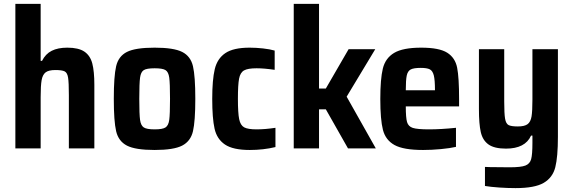

<svg xmlns="http://www.w3.org/2000/svg" viewBox="-20 -763 2946 987"><path d="M59 -743H189V-450H196Q214 -486 246 -502Q278 -518 326 -518Q384 -518 414 -497.5Q444 -477 454.5 -436.5Q465 -396 465 -327V0H334V-274Q334 -339 330 -364Q326 -389 312.5 -396Q299 -403 265 -403Q230 -403 214.5 -391Q199 -379 194 -351Q189 -323 189 -264V0H59Z M565 -255Q565 -371 577 -422.5Q589 -474 632.5 -496Q676 -518 775 -518Q873 -518 916.5 -496Q960 -474 972 -422.5Q984 -371 984 -255Q984 -140 972 -88.5Q960 -37 916.5 -14.5Q873 8 775 8Q676 8 632.5 -14.5Q589 -37 577 -88.5Q565 -140 565 -255ZM854 -255Q854 -335 850 -364Q846 -393 831 -402.5Q816 -412 775 -412Q734 -412 719 -402.5Q704 -393 700 -364Q696 -335 696 -255Q696 -175 700 -146.5Q704 -118 719 -108Q734 -98 775 -98Q816 -98 831 -108Q846 -118 850 -146.5Q854 -175 854 -255Z M1071 -255Q1071 -353 1084 -407.5Q1097 -462 1138.5 -490Q1180 -518 1263 -518Q1297 -518 1332.5 -514Q1368 -510 1392 -503V-404Q1338 -412 1299 -412Q1254 -412 1234.5 -401Q1215 -390 1209 -358.5Q1203 -327 1203 -255Q1203 -182 1209.5 -150.5Q1216 -119 1235 -108.5Q1254 -98 1299 -98Q1343 -98 1396 -106V-7Q1334 8 1264 8Q1178 8 1136.5 -20Q1095 -48 1083 -101.5Q1071 -155 1071 -255Z M1490 0V-743H1620V-308H1655L1772 -510H1909L1762 -266L1912 0H1769L1655 -201H1620V0Z M2340 -216H2066Q2066 -158 2072.5 -135.5Q2079 -113 2102 -105.5Q2125 -98 2185 -98Q2247 -98 2324 -106V-8Q2294 -1 2246.5 3.5Q2199 8 2155 8Q2054 8 2008 -17.5Q1962 -43 1948.5 -95.5Q1935 -148 1935 -254Q1935 -357 1948 -410.5Q1961 -464 2006 -491Q2051 -518 2145 -518Q2238 -518 2279 -492Q2320 -466 2330 -415Q2340 -364 2340 -254ZM2066 -299H2216Q2216 -352 2210 -375.5Q2204 -399 2189.5 -406.5Q2175 -414 2143 -414Q2107 -414 2091.5 -406Q2076 -398 2071 -375Q2066 -352 2066 -299Z M2473 193V95Q2491 95 2499 96L2600 97Q2658 97 2681 88Q2704 79 2710.5 55Q2717 31 2717 -29V-66H2710Q2680 1 2581 1Q2521 1 2491 -20.5Q2461 -42 2451.5 -84Q2442 -126 2442 -202V-510H2572V-242Q2572 -178 2576.5 -152.5Q2581 -127 2594.5 -120Q2608 -113 2642 -113Q2677 -113 2692.5 -125Q2708 -137 2712.5 -164.5Q2717 -192 2717 -251V-510H2848V-60Q2848 44 2834.5 97Q2821 150 2775 177Q2729 204 2630 204Q2591 204 2546.5 201Q2502 198 2473 193Z"/></svg>

Font: Saira Semi Condensed SemiBold
Style: Regular
Weight: 600
Width: 4
Designer: Hector Gatti with collaboration of the Omnibus-Type team
Foundry: Omnibus-Type
Version: Version 1.001; ttfautohint (v1.8)